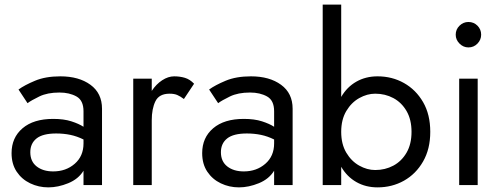

<svg xmlns="http://www.w3.org/2000/svg" viewBox="-20 -800 2175 830"><path d="M99 -354 60 -413Q86 -432 131.5 -451Q177 -470 241 -470Q321 -470 371 -433.5Q421 -397 421 -330V0H341V-62Q319 -26 275 -8Q231 10 189 10Q147 10 110.5 -7.5Q74 -25 52 -58Q30 -91 30 -138Q30 -205 77.5 -245.5Q125 -286 210 -286Q256 -286 288.5 -275.5Q321 -265 341 -252V-319Q341 -366 310.5 -383Q280 -400 237 -400Q185 -400 150 -383Q115 -366 99 -354ZM111 -142Q111 -102 138.5 -80.5Q166 -59 210 -59Q265 -59 303 -92Q341 -125 341 -180V-197Q313 -211 284 -217Q255 -223 223 -223Q165 -223 138 -201.5Q111 -180 111 -142Z M775 -372Q759 -384 746 -389.5Q733 -395 713 -395Q668 -395 652 -362.5Q636 -330 636 -280V0H556V-460H636V-407Q655 -436 681 -453Q707 -470 733 -470Q758 -470 779.5 -463.5Q801 -457 819 -438Z M923 -354 884 -413Q910 -432 955.5 -451Q1001 -470 1065 -470Q1145 -470 1195 -433.5Q1245 -397 1245 -330V0H1165V-62Q1143 -26 1099 -8Q1055 10 1013 10Q971 10 934.5 -7.5Q898 -25 876 -58Q854 -91 854 -138Q854 -205 901.5 -245.5Q949 -286 1034 -286Q1080 -286 1112.5 -275.5Q1145 -265 1165 -252V-319Q1165 -366 1134.5 -383Q1104 -400 1061 -400Q1009 -400 974 -383Q939 -366 923 -354ZM935 -142Q935 -102 962.5 -80.5Q990 -59 1034 -59Q1089 -59 1127 -92Q1165 -125 1165 -180V-197Q1137 -211 1108 -217Q1079 -223 1047 -223Q989 -223 962 -201.5Q935 -180 935 -142Z M1840 -230Q1840 -156 1809 -102Q1778 -48 1726.5 -19Q1675 10 1612 10Q1561 10 1520.5 -13Q1480 -36 1455 -79V0H1375V-780H1455V-381Q1480 -424 1520.5 -447Q1561 -470 1612 -470Q1675 -470 1726.5 -441Q1778 -412 1809 -358.5Q1840 -305 1840 -230ZM1759 -230Q1759 -283 1737.5 -320Q1716 -357 1680.5 -376Q1645 -395 1602 -395Q1567 -395 1533 -376Q1499 -357 1477 -320Q1455 -283 1455 -230Q1455 -177 1477 -140Q1499 -103 1533 -84Q1567 -65 1602 -65Q1645 -65 1680.5 -84Q1716 -103 1737.5 -140Q1759 -177 1759 -230Z M1950 -650Q1950 -673 1966.5 -689Q1983 -705 2005 -705Q2028 -705 2044 -689Q2060 -673 2060 -650Q2060 -628 2044 -611.5Q2028 -595 2005 -595Q1983 -595 1966.5 -611.5Q1950 -628 1950 -650ZM1965 -460H2045V0H1965Z"/></svg>

Font: Jost
Style: Regular
Weight: 400
Version: Version 3.500